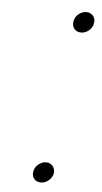

<svg xmlns="http://www.w3.org/2000/svg" viewBox="-47 -631 351 663"><g transform="rotate(5 128.0 -299.0)"><path d="M255 -563Q253 -548 240.5 -537.5Q228 -527 213 -527Q198 -527 189.5 -537.5Q181 -548 184 -563Q186 -578 198.5 -588.5Q211 -599 226 -599Q240 -599 249 -588.5Q258 -578 255 -563ZM162 -34Q159 -20 147 -9.5Q135 1 120 1Q105 1 96.5 -9.5Q88 -20 91 -34Q93 -49 105.5 -59.5Q118 -70 132 -70Q147 -70 155.5 -59.5Q164 -49 162 -34Z"/></g></svg>

Font: Quicksand
Style: Italic
Weight: 400
Italic angle: -12°
Designer: Andrew Paglinawan
Foundry: Andrew Paglinawan
Version: 1.002